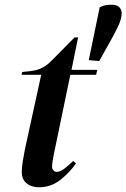

<svg xmlns="http://www.w3.org/2000/svg" viewBox="-20 -776 534 811"><path d="M450 -756Q475 -756 484.5 -745Q494 -734 494 -721Q494 -696 477.5 -662Q461 -628 441 -593L399 -518L355 -522L401 -745Q415 -752 426 -754Q437 -756 450 -756ZM144 15Q113 15 92.5 -1.5Q72 -18 72 -50Q72 -70 76 -93.5Q80 -117 85 -144L154 -460H71L74 -472L110 -476Q138 -479 159 -490Q180 -501 199 -521L295 -618H310L282 -481H391L386 -460H277L208 -127Q204 -108 202 -94.5Q200 -81 200 -72Q200 -62 206 -56Q212 -50 219 -50Q233 -50 249 -61.5Q265 -73 289 -96L301 -86Q276 -49 236 -17Q196 15 144 15Z"/></svg>

Font: DM Serif Display
Style: Italic
Weight: 400
Italic angle: -12°
Designer: Colophon Foundry, Frank Grießhammer
Foundry: Colophon Foundry
Version: Version 5.100; ttfautohint (v1.8.2)